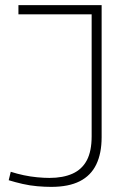

<svg xmlns="http://www.w3.org/2000/svg" viewBox="-20 -720 482 750"><path d="M14 -16 22 -49Q47 -41 73 -35.5Q99 -30 125.5 -27.5Q152 -25 173 -25Q226 -25 263 -41.5Q300 -58 319 -93.5Q338 -129 338 -188V-664H52V-700H377V-184Q377 -121 356 -77.5Q335 -34 291.5 -12Q248 10 180 10Q155 10 126 7.5Q97 5 68.5 -1.5Q40 -8 14 -16Z"/></svg>

Font: Georama ExtraLight
Style: Regular
Weight: 250
Version: Version 1.001